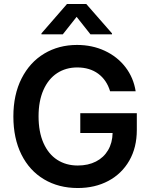

<svg xmlns="http://www.w3.org/2000/svg" viewBox="-20 -945 765 975"><path d="M372.1 -602.5Q314.5 -602.5 270 -573.5Q225.6 -544.4 200.7 -488.3Q175.8 -432.1 175.8 -354.5Q175.8 -275.4 200.7 -219Q225.6 -162.6 270.5 -133.5Q315.4 -104.5 375 -104.5Q427.7 -104.5 467.3 -124.8Q506.8 -145 528.8 -182.4Q550.8 -219.7 551.8 -269.5H387.7V-370.1H674.8V-285.2Q674.8 -195.8 636.5 -129.2Q598.1 -62.5 530.3 -26.4Q462.4 9.8 375 9.8Q277.8 9.8 203.6 -34.4Q129.4 -78.6 88.6 -160.6Q47.9 -242.7 47.9 -353.5Q47.9 -464.4 89.6 -546.6Q131.3 -628.9 204.8 -672.9Q278.3 -716.8 371.1 -716.8Q448.2 -716.8 512.2 -687Q576.2 -657.2 617.2 -603.8Q658.2 -550.3 668.9 -481.4H539.1Q522 -538.6 478.8 -570.6Q435.5 -602.5 372.1 -602.5ZM369.1 -859.4 298.8 -770.5H190.4V-775.4L320.3 -924.8H418L548.8 -775.4V-770.5H439.5Z"/></svg>

Font: Pretendard JP SemiBold
Style: Regular
Weight: 600
Designer: Base glyphs from Inter by Rasmus Andersson; Hangeul glyphs from Noto Sans CJK(Source Han Sans) by Jang Soo-young and Kan
Foundry: Kil Hyung-jin
Version: Version 1.309